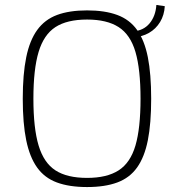

<svg xmlns="http://www.w3.org/2000/svg" viewBox="-20 -744 704 776"><path d="M332 -702Q404 -702 454 -683.5Q504 -665 534 -623Q564 -581 577.5 -513Q591 -445 591 -345Q591 -245 577.5 -177Q564 -109 534 -67Q504 -25 454 -6.5Q404 12 332 12Q260 12 210 -6.5Q160 -25 130 -67Q100 -109 86 -177Q72 -245 72 -345Q72 -444 86 -512.5Q100 -581 130.5 -623Q161 -665 210.5 -683.5Q260 -702 332 -702ZM332 -665Q251 -665 204 -634.5Q157 -604 136 -534Q115 -464 115 -345Q115 -226 136 -156Q157 -86 204 -55.5Q251 -25 332 -25Q412 -25 459.5 -55.5Q507 -86 527.5 -156Q548 -226 548 -345Q548 -464 527.5 -534Q507 -604 459.5 -634.5Q412 -665 332 -665ZM521 -594 517 -617Q560 -620 584.5 -649.5Q609 -679 612 -724L646 -719Q644 -683 627 -655Q610 -627 582 -611Q554 -595 521 -594Z"/></svg>

Font: Exo 2 ExtraLight
Style: Regular
Weight: 250
Designer: Natanael Gama
Foundry: Natanael Gama
Version: Version 2.010